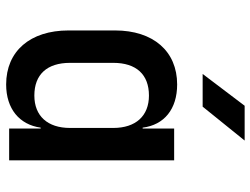

<svg xmlns="http://www.w3.org/2000/svg" viewBox="-118 -708 835 640"><g transform="rotate(90 300.0 -387.5)"><path d="M332 -785 226 -645H335L448 -785ZM408 -445H405C396 -517 343 -560 261 -560C150 -560 81 -480 81 -353V-198C81 -70 150 10 261 10C342 10 395 -34 405 -105H408V0H514V-550H408ZM298 -84C228 -84 189 -126 189 -203V-347C189 -424 228 -466 298 -466C366 -466 406 -422 406 -347V-203C406 -128 366 -84 298 -84Z"/></g></svg>

Font: Tekne LDO SemiBold
Style: Regular
Weight: 600
Monospace: yes
Designer: Alessio Laiso, Mario Rullo, Paolo Rosset
Foundry: Alessio Laiso
Version: Version 1.000;hotconv 1.0.109;makeotfexe 2.5.65596